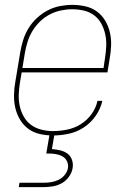

<svg xmlns="http://www.w3.org/2000/svg" viewBox="-20 -548 540 788"><path d="M197 8Q170 8 143.5 2Q117 -4 96.5 -19Q76 -34 62.5 -56.5Q49 -79 43 -104.5Q37 -130 37.5 -158Q38 -186 43 -213L63 -333Q67 -358 75 -383.5Q83 -409 97 -432Q111 -455 131.5 -474Q152 -493 176 -505.5Q200 -518 226 -523Q252 -528 277 -528Q304 -528 330.5 -522Q357 -516 377.5 -501Q398 -486 411.5 -463.5Q425 -441 431 -415Q437 -389 436 -361.5Q435 -334 430 -307L421 -251H69L62 -210Q58 -186 57 -161Q56 -136 61 -113Q66 -90 77.5 -69.5Q89 -49 107.5 -35.5Q126 -22 149.5 -16Q173 -10 197 -10Q226 -10 255.5 -16Q285 -22 311 -38Q337 -54 355.5 -79.5Q374 -105 380 -134H400Q393 -102 373 -73Q353 -44 324 -25Q295 -6 262 1Q229 8 197 8ZM72 -269H405L411 -310Q415 -334 416 -359Q417 -384 412 -407Q407 -430 396 -450.5Q385 -471 366.5 -485Q348 -499 324.5 -504.5Q301 -510 276 -510Q253 -510 229.5 -505Q206 -500 184 -488.5Q162 -477 144 -459.5Q126 -442 113 -420.5Q100 -399 93 -376Q86 -353 82 -330ZM57 220 60 202H160Q175 202 190.5 199.5Q206 197 220.5 190Q235 183 245.5 170Q256 157 259 142Q261 127 255 114Q249 101 236.5 94Q224 87 209.5 84.5Q195 82 180 82H170L184 0H204L193 64Q210 65 227 69Q244 73 257 82.5Q270 92 275.5 108.5Q281 125 278 142Q275 161 262.5 178Q250 195 232.5 204.5Q215 214 195.5 217Q176 220 157 220Z"/></svg>

Font: Iosevka SS04 Thin Oblique
Style: Regular
Weight: 100
Italic angle: -9°
Monospace: yes
Designer: Belleve Invis
Foundry: Belleve Invis
Version: Version 19.0.0; ttfautohint (v1.8.4)